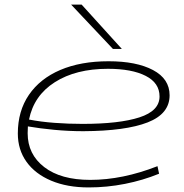

<svg xmlns="http://www.w3.org/2000/svg" viewBox="-20 -810 805 840"><path d="M676 -50Q605 -21 526.5 -5.5Q448 10 368 10Q274 10 204 -19.5Q134 -49 96 -102Q58 -155 58 -226Q58 -324 106.5 -395Q155 -466 244 -504Q333 -542 455 -542Q577 -542 649.5 -503.5Q722 -465 722 -393Q722 -312 626 -274.5Q530 -237 345 -236Q281 -236 217.5 -242Q154 -248 102 -257Q101 -242 101 -227Q101 -135 173.5 -79Q246 -23 375 -23Q516 -23 669 -83ZM452 -509Q312 -509 220 -450.5Q128 -392 107 -287Q158 -277 218.5 -272.5Q279 -268 341 -268Q502 -268 590 -296.5Q678 -325 678 -388Q678 -447 617.5 -478Q557 -509 452 -509ZM474 -596 291 -790H337L513 -596Z"/></svg>

Font: Georama ExtraExtended ExtraLight
Style: Italic
Weight: 200
Width: 8
Italic angle: -9°
Designer: Jean-Baptiste Levee
Foundry: Production Type
Version: Version 1.000